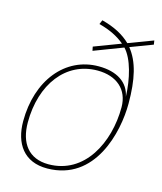

<svg xmlns="http://www.w3.org/2000/svg" viewBox="-113 -825 776 922"><g transform="rotate(15 275.0 -364.0)"><path d="M281 -742 272 -721C326 -707 368 -686 401 -658L269 -608L273 -588L417 -643C459 -599 482 -505 485 -416C472 -485 413 -524 322 -524C156 -524 39 -379 39 -176C39 -65 93 15 209 14C446 12 506 -245 506 -388C506 -508 487 -592 439 -651L550 -693L547 -713L425 -667C390 -701 343 -726 281 -742ZM62 -176C62 -366 165 -503 322 -503C417 -503 478 -450 478 -362C478 -187 389 -7 209 -7C111 -7 62 -73 62 -176Z"/></g></svg>

Font: Nacelle Thin
Style: Italic
Weight: 100
Italic angle: -12°
Designer: Sora Sagano
Foundry: Sora Sagano
Version: Version 1.000;FEAKit 1.0